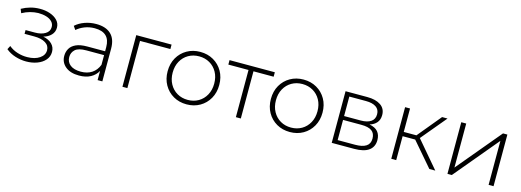

<svg xmlns="http://www.w3.org/2000/svg" viewBox="-7 -1199 5085 1875"><g transform="rotate(15 2535.5 -261.0)"><path d="M237 5Q182 5 127.5 -12Q73 -29 31 -64L50 -101Q88 -69 138 -53.5Q188 -38 238 -39Q314 -40 361 -72Q408 -104 408 -153Q408 -200 366 -226Q324 -252 251 -252H154V-290H249Q311 -290 352 -314.5Q393 -339 393 -384Q393 -416 371.5 -438.5Q350 -461 313.5 -472Q277 -483 232 -483Q192 -482 151 -471Q110 -460 70 -438L54 -478Q140 -526 234 -527Q292 -528 339.5 -511.5Q387 -495 415.5 -464.5Q444 -434 444 -391Q444 -347 414.5 -316.5Q385 -286 338 -273Q396 -261 427.5 -229Q459 -197 459 -150Q459 -103 429 -68Q399 -33 348.5 -14Q298 5 237 5Z M960 0V-93Q936 -48 888.5 -22Q841 4 772 4Q684 4 634 -37.5Q584 -79 584 -145Q584 -185 602.5 -218Q621 -251 663.5 -271Q706 -291 779 -291H958V-333Q958 -482 803 -482Q749 -482 702 -463.5Q655 -445 623 -416L598 -452Q637 -487 691.5 -506.5Q746 -526 807 -526Q904 -526 956 -477Q1008 -428 1008 -331V0ZM958 -154V-252H780Q699 -252 666.5 -222Q634 -192 634 -147Q634 -96 672 -66.5Q710 -37 779 -37Q845 -37 890.5 -67Q936 -97 958 -154Z M1211 0V-522H1568V-477H1261V0Z M1859 4Q1784 4 1725 -30Q1666 -64 1632 -124Q1598 -184 1598 -261Q1598 -339 1632 -398.5Q1666 -458 1725 -492Q1784 -526 1859 -526Q1934 -526 1993 -492Q2052 -458 2086 -398.5Q2120 -339 2120 -261Q2120 -184 2086 -124Q2052 -64 1993 -30Q1934 4 1859 4ZM1859 -41Q1919 -41 1966.5 -68.5Q2014 -96 2041.5 -146Q2069 -196 2069 -261Q2069 -327 2041.5 -376.5Q2014 -426 1966.5 -453.5Q1919 -481 1859 -481Q1799 -481 1751.5 -453.5Q1704 -426 1676.5 -376.5Q1649 -327 1649 -261Q1649 -196 1676.5 -146Q1704 -96 1751.5 -68.5Q1799 -41 1859 -41Z M2358 0V-477H2154V-522H2612V-477H2408V0Z M2903 4Q2828 4 2769 -30Q2710 -64 2676 -124Q2642 -184 2642 -261Q2642 -339 2676 -398.5Q2710 -458 2769 -492Q2828 -526 2903 -526Q2978 -526 3037 -492Q3096 -458 3130 -398.5Q3164 -339 3164 -261Q3164 -184 3130 -124Q3096 -64 3037 -30Q2978 4 2903 4ZM2903 -41Q2963 -41 3010.5 -68.5Q3058 -96 3085.5 -146Q3113 -196 3113 -261Q3113 -327 3085.5 -376.5Q3058 -426 3010.5 -453.5Q2963 -481 2903 -481Q2843 -481 2795.5 -453.5Q2748 -426 2720.5 -376.5Q2693 -327 2693 -261Q2693 -196 2720.5 -146Q2748 -96 2795.5 -68.5Q2843 -41 2903 -41Z M3327 0V-522H3547Q3633 -522 3683 -488Q3733 -454 3733 -389Q3733 -342 3707.5 -312Q3682 -282 3637 -269Q3696 -258 3723.5 -225.5Q3751 -193 3751 -140Q3751 -73 3702 -36.5Q3653 0 3553 0ZM3376 -41H3552Q3625 -41 3663 -65.5Q3701 -90 3701 -142Q3701 -195 3667 -220Q3633 -245 3560 -245H3376ZM3376 -284H3544Q3610 -284 3646.5 -309Q3683 -334 3683 -383Q3683 -432 3646.5 -456.5Q3610 -481 3544 -481H3376Z M4314 0 4106 -242H3979V0H3929V-522H3979V-285H4107L4303 -522H4358L4146 -268L4374 0Z M4497 0V-522H4547V-77L4919 -522H4963V0H4913V-445L4541 0Z"/></g></svg>

Font: Montserrat Light
Style: Regular
Weight: 300
Designer: Julieta Ulanovsky
Foundry: Julieta Ulanovsky
Version: Version 9.000; ttfautohint (v1.8.4.7-5d5b)